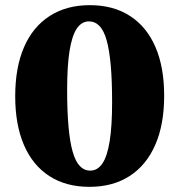

<svg xmlns="http://www.w3.org/2000/svg" viewBox="-20 -710 696 745"><path d="M330.5 -48Q358.5 -48 377.2 -75.5Q396 -103 405.5 -161.8Q415 -220.5 415 -313.5Q415 -396 409.8 -455.5Q404.5 -515 394 -553Q383.5 -591 366.2 -609Q349 -627 325 -627Q297 -627 278.2 -599.5Q259.5 -572 250 -513.5Q240.5 -455 240.5 -361.5Q240.5 -279.5 245.8 -219.8Q251 -160 261.8 -122Q272.5 -84 289.5 -66Q306.5 -48 330.5 -48ZM328.5 -690Q419.5 -690 484.2 -648.2Q549 -606.5 583 -528Q617 -449.5 617 -338.5Q617 -227 582.5 -148Q548 -69 483 -27Q418 15 327 15Q236 15 171.5 -26.8Q107 -68.5 73 -147.2Q39 -226 39 -336.5Q39 -448 73.2 -527Q107.5 -606 172.8 -648Q238 -690 328.5 -690Z"/></svg>

Font: Newsreader 24pt ExtraBold
Style: Regular
Weight: 800
Designer: Hugues Gentile
Foundry: Production Type
Version: Version 1.003